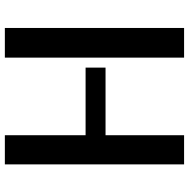

<svg xmlns="http://www.w3.org/2000/svg" viewBox="-14 -746 760 771"><g transform="rotate(90 365.5 -360.0)"><path d="M639.6 -719.7V0H522.5V-324.2H251V-404.3H522.5V-719.7ZM91.8 -719.7H210.9V0H91.8Z"/></g></svg>

Font: Allerta Stencil
Style: Regular
Weight: 400
Designer: Matt McInerney
Foundry: Matt McInerney
Version: Version 1.02